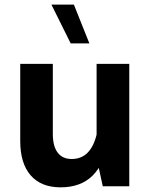

<svg xmlns="http://www.w3.org/2000/svg" viewBox="-20 -811 654 836"><path d="M542.9 -532.8H400.6V-123.5L427.5 0H542.9ZM68.1 -197.3Q68.1 -100 113.3 -47.7Q158.6 4.7 244.1 4.7Q331.4 4.7 383 -46.2Q434.6 -97.1 457.1 -204.8L401.3 -227.7Q388.9 -174.4 361.9 -146.6Q334.8 -118.7 292.2 -118.7Q251.9 -118.7 230.9 -146.7Q210 -174.6 210 -227.6V-532.8H68.1ZM369.2 -621.9 301.7 -791H203.9L287.8 -621.9Z"/></svg>

Font: Estedad VF
Style: Regular
Weight: 100
Designer: Amin Abedi
Version: Version 7.3